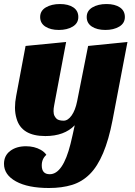

<svg xmlns="http://www.w3.org/2000/svg" viewBox="-39 -740 677 961"><path d="M335 -113Q283 -59 188 -59Q69 -59 44 -146Q36 -172 36 -201Q36 -230 42 -260L89 -510L292 -530L237 -239Q235 -226 232 -212Q229 -198 229 -183.5Q229 -169 234 -159.5Q239 -150 246 -144Q258 -136 279.5 -136Q301 -136 319.5 -162Q338 -188 347 -233L402 -510L599 -530L524 -137Q487 55 411 131Q372 170 321.5 185.5Q271 201 206 201Q101 201 41 168Q-19 135 -19 80Q-19 39 12 15.5Q43 -8 91 -8Q133 -8 165 10Q184 21 193 35Q170 55 170 88Q170 132 210 132Q276 132 314 -20Q325 -65 335 -113ZM261 -719.8Q303 -719.8 328 -703Q353 -686.1 353 -654.9Q353 -623.8 325 -606.9Q297 -590.1 255.5 -590.1Q214 -590.1 188 -606.9Q162 -623.8 162 -654.9Q162 -686.1 190.5 -703Q219 -719.8 261 -719.8ZM494 -719.8Q536 -719.8 561 -703Q586 -686.1 586 -654.9Q586 -623.8 558 -606.9Q530 -590.1 488.5 -590.1Q447 -590.1 421 -606.9Q395 -623.8 395 -654.9Q395 -686.1 423.5 -703Q452 -719.8 494 -719.8Z"/></svg>

Font: Sansita One
Style: Regular
Weight: 400
Designer: Pablo Cosgaya
Foundry: Omnibus-Type
Version: Version 1.001